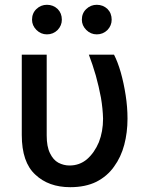

<svg xmlns="http://www.w3.org/2000/svg" viewBox="-20 -775 626 805"><path d="M71.3 -545.9Q97.7 -545.9 175.8 -545.9Q175.8 -460.9 175.8 -207Q175.8 -160.2 189.5 -132.8Q203.1 -104.5 224.6 -92.8Q247.1 -81.1 271.5 -81.1Q313.5 -81.1 344.7 -107.4Q376 -134.8 394.5 -178.7Q412.1 -223.6 412.1 -277.3Q411.1 -318.4 403.3 -365.2Q394.5 -412.1 381.8 -458Q368.2 -504.9 352.5 -545.9Q387.7 -545.9 458 -545.9Q473.6 -515.6 486.3 -471.7Q499 -426.8 506.8 -376Q514.6 -326.2 514.6 -277.3Q514.6 -219.7 501 -168Q487.3 -116.2 458 -76.2Q429.7 -36.1 383.8 -12.7Q337.9 9.8 274.4 9.8Q183.6 9.8 127.9 -43Q71.3 -94.7 71.3 -209Q71.3 -321.3 71.3 -545.9ZM176.8 -630.9Q151.4 -630.9 132.8 -649.4Q114.3 -668 114.3 -692.4Q114.3 -719.7 132.8 -737.3Q151.4 -754.9 176.8 -754.9Q203.1 -754.9 221.7 -737.3Q239.3 -719.7 239.3 -692.4Q239.3 -668 221.7 -649.4Q203.1 -630.9 176.8 -630.9ZM385.7 -630.9Q360.4 -630.9 341.8 -649.4Q323.2 -668 323.2 -692.4Q323.2 -719.7 341.8 -737.3Q360.4 -754.9 385.7 -754.9Q412.1 -754.9 430.7 -737.3Q448.2 -719.7 448.2 -692.4Q448.2 -668 430.7 -649.4Q412.1 -630.9 385.7 -630.9Z"/></svg>

Font: DeepSea
Style: Medium
Weight: 500
Designer: Stem
Version: Version 3.019;git-0a5106e0b